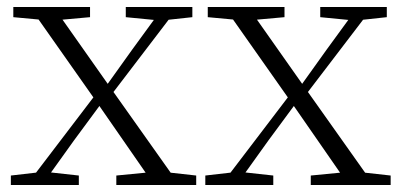

<svg xmlns="http://www.w3.org/2000/svg" viewBox="-20 -528 1145 548"><path d="M11 0V-27L98 -37H114L205 -27V0ZM56 0 264 -273 285 -253H284L191 -127L100 0ZM312 0V-27L425 -38H441L540 -27V0ZM286 -242 267 -263H269L357 -386L446 -508H489ZM420 0 255 -238 65 -508H133L295 -278L492 0ZM18 -479V-508H237V-479L137 -470H115ZM339 -479V-508H529V-479L446 -470H431Z M566 0V-27L653 -37H669L760 -27V0ZM611 0 819 -273 840 -253H839L746 -127L655 0ZM867 0V-27L980 -38H996L1095 -27V0ZM841 -242 822 -263H824L912 -386L1001 -508H1044ZM975 0 810 -238 620 -508H688L850 -278L1047 0ZM573 -479V-508H792V-479L692 -470H670ZM894 -479V-508H1084V-479L1001 -470H986Z"/></svg>

Font: Noto Serif KR
Style: Regular
Weight: 200
Designer: Ryoko NISHIZUKA 西塚涼子 (kana & ideographs); Frank Grießhammer (Latin, Greek & Cyrillic); Wenlong ZHANG 张文龙 (bopomofo); San
Foundry: Adobe
Version: Version 2.001;hotconv 1.1.0;makeotfexe 2.6.0